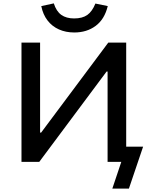

<svg xmlns="http://www.w3.org/2000/svg" viewBox="-20 -957 895 1135"><path d="M644 158 697 0H616V-534H610L212 0H107V-705H217V-173H223L620 -705H726V-90H826L742 158ZM419 -765Q369 -765 328.5 -783Q288 -801 261 -836Q234 -871 224 -921L298 -937Q313 -890 342.5 -869Q372 -848 418 -848Q467 -848 496 -868.5Q525 -889 544 -936L617 -921Q598 -843 545.5 -804Q493 -765 419 -765Z"/></svg>

Font: Nunito Sans 6pt SemiBold
Style: Regular
Weight: 600
Version: Version 3.101;gftools[0.9.27]